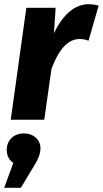

<svg xmlns="http://www.w3.org/2000/svg" viewBox="-31 -568 488 911"><path d="M437 -541C422 -546 406 -548 388 -548C332 -548 271 -508 225 -410L233 -531H94L20 0H179L213 -240C252 -346 298 -382 346 -383C362 -383 375 -380 389 -375ZM-11 323H68L130 220C148 191 161 164 161 135C161 94 127 65 83 65C35 65 1 96 1 143C1 170 11 190 32 205Z"/></svg>

Font: Fira Sans OT
Style: Bold Italic
Weight: 700
Italic angle: -8°
Designer: Carrois Corporate & Edenspiekermann
Foundry: Carrois Corporate GbR & Edenspiekermann AG
Version: Version 2.001